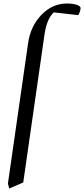

<svg xmlns="http://www.w3.org/2000/svg" viewBox="-20 -766 477 1089"><path d="M24.9 274.9 139.2 -520Q152.8 -617.2 214.8 -681.6Q276.9 -746.1 359.9 -746.1Q392.6 -746.1 414.8 -738.8Q437 -731.4 437 -720.2Q437 -703.6 423.8 -680.2L285.2 -695.8Q244.6 -658.7 231.9 -566.9L111.8 269L32.2 303.2Z"/></svg>

Font: Dihjauti
Style: Bold Italic
Weight: 700
Italic angle: -9°
Designer: T. Christopher White
Version: Version 3.0.0